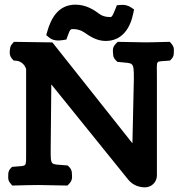

<svg xmlns="http://www.w3.org/2000/svg" viewBox="-20 -795 780 825"><path d="M407.3 -735C385.3 -751.2 351.5 -775 304.3 -775C230.9 -775 199 -717 182.6 -657.8L178.8 -644.2L190.4 -634.3C208.2 -619 231.6 -619.9 247.7 -622.4L265.2 -625.1L270.4 -639.8C281.7 -671.8 284 -670 296.1 -670C309.7 -670 327.5 -665.6 340.9 -656.5C363.8 -640.7 394.5 -619 433.8 -619C505.2 -619 540 -674.5 552.7 -738.1L556 -754.5L542 -763.8C530.6 -771.4 515.6 -775.4 498.9 -773.9L482.1 -772.4L476.1 -756.9C460.2 -716.1 457.8 -722 448.9 -722C433.5 -722 418.4 -726.7 407.3 -735ZM549 -179.3C547.4 -181.3 542.9 -187 539.4 -191.4L205.1 -612.8L39.6 -615.2L32 -606C24.1 -597.3 23.8 -590.1 23.1 -584.3C21.6 -573.1 18.5 -557.3 32 -542.3L38.7 -534.8L49.2 -534.1C72.4 -532.4 87.6 -514.5 92.2 -498.2V-145.4C92.2 -72 96.9 -84.5 41.4 -78.8L31.4 -77.8L25 -70.7C14.4 -58.9 15.6 -48.6 15.4 -40.3C15.3 -31.2 13.6 -19.6 25 -7L32.7 2.3L44.9 2C79.1 1 119.8 0 145.2 0C167.2 0 215.9 1 256.3 2L269.9 2.3L278.6 -7C292.1 -21.6 289.7 -35.6 289.1 -46.2C288.7 -54.3 289.5 -64.3 278.6 -76L271.3 -83.7L260.2 -84.8C196.2 -91.2 197.8 -78.7 197.8 -157L200.5 -432.4L530.9 -23.3C552.4 3.2 581.5 10 602.7 10C631.7 10 654.2 -13 654.2 -40.9V-467.3C654.2 -542.6 646.6 -528.4 700.9 -534L710.9 -535L717.4 -542.2C727.6 -553.5 726.6 -563.3 726.9 -571.2C727.2 -580.6 729.1 -592.9 717.4 -606L709.6 -615.3L697.5 -615C661.5 -614 625.2 -613 605.2 -613C584.1 -613 537.4 -614 497.8 -615L485.7 -615.3L476.7 -606C462.1 -591 464.9 -576.2 465.8 -565.2C466.4 -557.6 465.8 -548.2 476.7 -537L484.2 -529.3L494.4 -528.2C552.9 -521.7 555.2 -532.3 555.2 -456Z"/></svg>

Font: Linux Libertine Mono O 
Style: Mono Bold
Weight: 400
Designer: Philipp H. Poll
Foundry: Philipp H. Poll
Version: Version 5.1.7